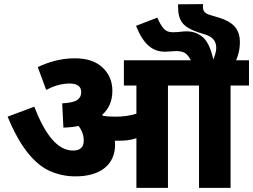

<svg xmlns="http://www.w3.org/2000/svg" viewBox="-20 -916 1234 936"><path d="M541 -210.9C541 -217.8 540.5 -224.1 540 -230H540.5H542.5H543H543.5H544.4H544.9H545.4H545.9H546.4H547.4H548.8H549.3H556.2H556.6H559.1C588.4 -230 617.2 -232.4 645 -242.2V0H798.8V-499H950.2V0H1104V-499H1193.8V-622.1H1130.9C1135.3 -631.8 1139.6 -644 1143.1 -658.2C1147.5 -675.3 1149.4 -692.9 1149.4 -710C1149.4 -774.9 1116.2 -808.6 1047.4 -830.1L1011.2 -840.8C980.5 -849.1 969.2 -858.9 969.2 -884.8C969.2 -890.1 969.7 -894 970.2 -896L848.1 -895V-894.5V-894V-893.6V-893.1V-892.6V-892.1V-889.6V-888.7V-888.2V-887.7V-887.2V-886.7V-886.2V-883.8V-883.3V-882.8C848.1 -847.7 855.5 -821.3 870.1 -803.2C884.8 -785.2 910.6 -770 948.2 -757.8L980 -748C1011.2 -737.8 1034.2 -720.7 1034.2 -682.1C1034.2 -668 1029.3 -649.4 1020 -626C1008.8 -677.2 992.2 -713.4 970.2 -733.4C948.2 -753.4 920.9 -763.2 889.2 -763.2C869.1 -763.2 850.1 -758.8 822.3 -758.8C802.2 -758.8 786.6 -765.6 775.9 -779.3C764.6 -793 755.4 -810.1 747.1 -830.1L643.1 -790C679.7 -698.2 724.6 -664.1 783.2 -664.1C803.2 -664.1 821.3 -667 840.3 -667C859.4 -667 874.5 -663.1 885.3 -655.3C894.5 -647.9 902.8 -637.2 910.2 -622.1H584V-499H645V-361.8C613.3 -351.6 580.6 -347.2 542 -347.2C518.1 -347.2 499 -348.6 482.9 -351.1C481 -352.5 479.5 -354 478 -356C511.2 -385.7 527.8 -424.8 527.8 -473.1C527.8 -518.6 512.2 -556.2 480.5 -586.4C448.7 -616.7 403.3 -631.8 344.2 -631.8C270.5 -631.8 209.5 -610.4 164.1 -588.9L205.1 -478C242.2 -497.1 280.3 -508.8 318.8 -508.8C349.6 -508.8 376 -499.5 376 -466.8C376 -450.2 369.6 -437.5 356.4 -428.7C343.3 -419.4 318.8 -414.1 283.2 -412.1L289.1 -293.9C315.9 -294.4 340.3 -297.4 362.8 -301.8C379.9 -280.8 388.2 -256.8 388.2 -230C388.2 -198.2 370.6 -182.1 335.9 -182.1C259.8 -182.1 199.2 -261.2 147 -396L17.1 -347.2C48.8 -271 82 -211.9 116.7 -169.4C150.9 -127 187 -97.7 225.6 -81.1C264.2 -64.5 304.7 -56.2 348.1 -56.2C471.7 -56.2 541 -115.2 541 -210.9Z"/></svg>

Font: Noto Reveo Sans
Style: Regular
Weight: 800
Designer: Monotype Design Team
Foundry: Monotype Imaging Inc.
Version: Version 2.007